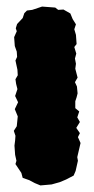

<svg xmlns="http://www.w3.org/2000/svg" viewBox="-20 -540 286 584"><path d="M45 -14 27 -41 30 -51 26 -69 24 -97 26 -113 27 -127 22 -142 31 -156 34 -186 25 -208 35 -229 26 -248 33 -269 29 -285 27 -299 34 -311 33 -328 27 -356 32 -367 31 -383 25 -400 23 -427 31 -445 28 -454 32 -467 49 -485 54 -500 62 -508 78 -510 108 -520 148 -517 157 -510 173 -511 194 -499 201 -482 211 -466 206 -451 211 -434 213 -406 206 -397 212 -377 208 -362 211 -346 209 -331 216 -304 208 -290 214 -277 216 -256 213 -244 209 -232V-211L221 -201L215 -183L223 -169L212 -151L223 -135L217 -123L225 -105L222 -92L215 -62L217 -51L210 -20L204 -6L181 6L162 14L137 21L103 24L86 17L69 8L49 1Z"/></svg>

Font: Winky Rough ExtraBold
Style: Regular
Weight: 800
Designer: Simon Atzbach
Foundry: typofactur
Version: Version 1.206; ttfautohint (v1.8.4.7-5d5b)